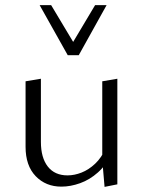

<svg xmlns="http://www.w3.org/2000/svg" viewBox="-20 -726 560 751"><path d="M220 4Q159 4 119.5 -37Q80 -78 80 -152V-408L140 -418V-171Q140 -109 167 -74.5Q194 -40 244 -40Q271 -40 299 -51Q327 -62 352 -85.5Q377 -109 394 -147L416 -124Q395 -80 363 -51.5Q331 -23 293.5 -9.5Q256 4 220 4ZM389 5 380 -100V-408L439 -418V-5ZM245 -510 256 -545 352 -706H397L288 -510ZM245 -510 135 -706H180L277 -544L288 -510Z"/></svg>

Font: Ysabeau Office Light
Style: Regular
Weight: 300
Designer: Christian Thalmann (Catharsis Fonts)
Version: Version 2.001;gftools[0.9.30]; featfreeze: tnum,lnum,ss02